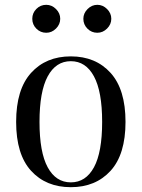

<svg xmlns="http://www.w3.org/2000/svg" viewBox="-20 -763 588 797"><path d="M439 -460.5Q501 -392 501 -257Q501 -122 439 -54Q377 14 274 14Q171 14 109 -54Q47 -122 47 -257Q47 -392 109 -460.5Q171 -529 274 -529Q377 -529 439 -460.5ZM178 -446Q144 -383 144 -257Q144 -131 178 -68.5Q212 -6 274 -6Q336 -6 370 -68.5Q404 -131 404 -257Q404 -383 370 -446Q336 -509 274 -509Q212 -509 178 -446ZM172 -627Q148 -627 131 -644Q114 -661 114 -685Q114 -709 131 -726Q148 -743 172 -743Q195 -743 212.5 -725.5Q230 -708 230 -685Q230 -662 212.5 -644.5Q195 -627 172 -627ZM384 -627Q360 -627 343 -644Q326 -661 326 -685Q326 -708 343.5 -725.5Q361 -743 384 -743Q407 -743 424.5 -725.5Q442 -708 442 -685Q442 -662 424.5 -644.5Q407 -627 384 -627Z"/></svg>

Font: Playfair Display
Style: Regular
Weight: 400
Designer: Claus Eggers S?rensen
Foundry: Claus Eggers S?rensen
Version: Version 1.003